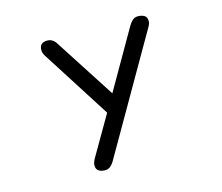

<svg xmlns="http://www.w3.org/2000/svg" viewBox="-107 -904 1213 1048"><g transform="rotate(-15 500.0 -380.0)"><path d="M362.3 2.9Q341.8 2.9 327.6 -6.3Q313.5 -15.6 313.5 -38.1Q313.5 -46.9 316.9 -56.2Q320.3 -65.4 324.2 -72.3L455.1 -297.9L206.1 -688.5Q196.3 -705.1 196.3 -720.7Q196.3 -762.7 241.2 -762.7Q257.8 -762.7 270.5 -753.9Q283.2 -745.1 291 -731.4L509.8 -392.6L700.2 -723.6Q709 -739.3 721.7 -751Q734.4 -762.7 752.9 -762.7Q774.4 -762.7 789.1 -753.9Q803.7 -745.1 803.7 -721.7Q803.7 -708 793.9 -691.4L415 -33.2Q406.2 -17.6 393.6 -7.3Q380.9 2.9 362.3 2.9Z"/></g></svg>

Font: Kosugi Maru
Style: Regular
Weight: 400
Designer: MOTOYA
Version: Version 4.002